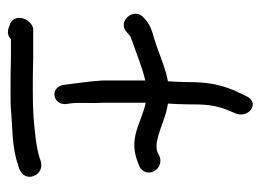

<svg xmlns="http://www.w3.org/2000/svg" viewBox="-106 -572 656 483"><g transform="rotate(90 221.5 -330.0)"><path d="M60 -321 68 -328C70 -330 74 -332 80 -334C118 -347 148 -360 182 -368V-260C184 -225 190 -190 193 -163V-162C200 -126 246 -136 241 -171C236 -194 240 -226 238 -262V-369C264 -364 292 -349 320 -343C352 -336 376 -344 397 -353H398C431 -371 406 -416 373 -404L363 -399C357 -396 344 -395 332 -398C300 -405 274 -420 240 -425C241 -441 242 -459 242 -473C242 -518 243 -537 254 -569L266 -598C276 -631 236 -657 221 -621L207 -592C191 -552 186 -523 186 -474C186 -459 185 -444 184 -425C153 -419 125 -407 94 -396C72 -388 52 -386 33 -372L25 -365C-5 -341 33 -296 60 -321ZM39 -28H40C48 -25 64 -16 78 -30H124C159 -29 186 -29 207 -29C228 -29 244 -29 255 -30C295 -34 351 -32 394 -48L405 -51L406 -52C440 -66 422 -112 389 -106H388L376 -102C364 -98 348 -95 334 -93C285 -87 258 -85 207 -85C186 -85 159 -85 124 -86H51C28 -81 11 -42 39 -28Z"/></g></svg>

Font: Stray Cat
Style: BdCn
Weight: 700
Version: Version 1.0